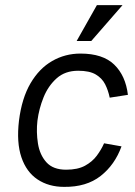

<svg xmlns="http://www.w3.org/2000/svg" viewBox="-20 -719 527 749"><path d="M358 -699H458L336 -559H279ZM230 10Q170 10 126.5 -19Q83 -48 63.5 -105.5Q44 -163 54 -248Q65 -336 99 -394Q133 -452 183.5 -481Q234 -510 294 -510Q381 -510 425.5 -467Q470 -424 479 -349L408 -338Q402 -367 390 -390.5Q378 -414 353.5 -428.5Q329 -443 285 -443Q234 -443 201 -413.5Q168 -384 150 -339.5Q132 -295 126 -248Q121 -204 128 -159.5Q135 -115 161 -86Q187 -57 238 -57Q283 -57 311.5 -72.5Q340 -88 357.5 -111.5Q375 -135 386 -160L454 -148Q428 -76 372.5 -32.5Q317 11 230 10Z"/></svg>

Font: Haskoy
Style: Italic
Weight: 400
Designer: Ertekin Erdin
Foundry: Ertekin Erdin
Version: Version 2.000; ttfautohint (v1.8.4.7-5d5b)